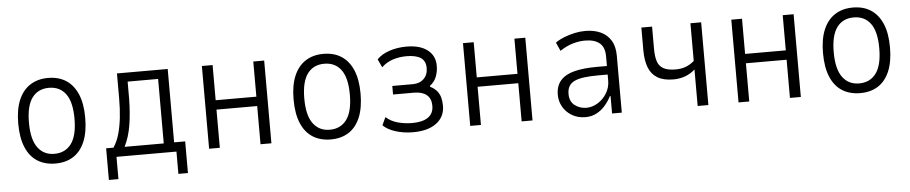

<svg xmlns="http://www.w3.org/2000/svg" viewBox="-39 -756 5413 1142"><g transform="rotate(-5 2667.5 -185.0)"><path d="M266 8Q203 8 158 -20.5Q113 -49 89 -106Q65 -163 65 -248Q65 -332 89 -388.5Q113 -445 158 -474Q203 -503 265 -503Q328 -503 372.5 -474Q417 -445 441 -388.5Q465 -332 465 -248Q465 -163 441 -106Q417 -49 372.5 -20.5Q328 8 266 8ZM264 -50Q329 -50 365 -98.5Q401 -147 401 -248Q401 -348 365.5 -396Q330 -444 265 -444Q200 -444 164.5 -396Q129 -348 129 -248Q129 -147 165 -98.5Q201 -50 264 -50Z M573 133V-56H617Q640 -91 652 -134Q664 -177 670 -229Q676 -281 676 -345V-494H979V-56H1045V133H988V0H630V133ZM683 -55H917V-440H735V-340Q734 -253 722.5 -181.5Q711 -110 683 -55Z M1183 0V-494H1247V-284H1490V-494H1555V0H1490V-228H1247V0Z M1910 8Q1847 8 1802 -20.5Q1757 -49 1733 -106Q1709 -163 1709 -248Q1709 -332 1733 -388.5Q1757 -445 1802 -474Q1847 -503 1909 -503Q1972 -503 2016.5 -474Q2061 -445 2085 -388.5Q2109 -332 2109 -248Q2109 -163 2085 -106Q2061 -49 2016.5 -20.5Q1972 8 1910 8ZM1908 -50Q1973 -50 2009 -98.5Q2045 -147 2045 -248Q2045 -348 2009.5 -396Q1974 -444 1909 -444Q1844 -444 1808.5 -396Q1773 -348 1773 -248Q1773 -147 1809 -98.5Q1845 -50 1908 -50Z M2401 8Q2346 8 2297.5 -7Q2249 -22 2222 -49L2244 -96Q2274 -69 2315.5 -58Q2357 -47 2400 -47Q2462 -47 2495 -70Q2528 -93 2528 -139Q2528 -182 2501.5 -204Q2475 -226 2425 -226H2301V-277H2424Q2464 -277 2489 -301Q2514 -325 2514 -366Q2514 -408 2485 -427Q2456 -446 2401 -446Q2357 -446 2318.5 -433.5Q2280 -421 2251 -393L2228 -442Q2255 -471 2302.5 -487Q2350 -503 2405 -503Q2485 -503 2530 -468.5Q2575 -434 2575 -374Q2575 -339 2563 -308.5Q2551 -278 2524 -258V-253Q2550 -240 2564.5 -222.5Q2579 -205 2585 -183Q2591 -161 2591 -134Q2591 -68 2540.5 -30Q2490 8 2401 8Z M2742 0V-494H2806V-284H3049V-494H3114V0H3049V-228H2806V0Z M3430 8Q3385 8 3350 -12.5Q3315 -33 3296 -66.5Q3277 -100 3277 -138Q3277 -192 3306 -224.5Q3335 -257 3389.5 -270.5Q3444 -284 3521 -284H3594V-233H3527Q3479 -233 3443.5 -228.5Q3408 -224 3385.5 -213.5Q3363 -203 3352 -184.5Q3341 -166 3341 -138Q3341 -93 3371 -70Q3401 -47 3441 -47Q3475 -47 3508 -67Q3541 -87 3562 -121.5Q3583 -156 3583 -197V-342Q3583 -396 3553 -421Q3523 -446 3466 -446Q3430 -446 3392.5 -435Q3355 -424 3316 -398L3293 -449Q3319 -467 3349.5 -478.5Q3380 -490 3411 -496.5Q3442 -503 3473 -503Q3524 -503 3563 -485.5Q3602 -468 3624.5 -432Q3647 -396 3647 -340V0H3589V-104H3585Q3571 -76 3549 -50Q3527 -24 3497 -8Q3467 8 3430 8Z M4100 0V-218Q4075 -195 4042 -182.5Q4009 -170 3971 -170Q3911 -170 3875 -192Q3839 -214 3823 -256Q3807 -298 3807 -358V-494H3871V-361Q3871 -316 3880.5 -286.5Q3890 -257 3916 -242.5Q3942 -228 3989 -228Q4022 -228 4049 -238Q4076 -248 4100 -269V-494H4164V0Z M4344 0V-494H4408V-284H4651V-494H4716V0H4651V-228H4408V0Z M5071 8Q5008 8 4963 -20.5Q4918 -49 4894 -106Q4870 -163 4870 -248Q4870 -332 4894 -388.5Q4918 -445 4963 -474Q5008 -503 5070 -503Q5133 -503 5177.5 -474Q5222 -445 5246 -388.5Q5270 -332 5270 -248Q5270 -163 5246 -106Q5222 -49 5177.5 -20.5Q5133 8 5071 8ZM5069 -50Q5134 -50 5170 -98.5Q5206 -147 5206 -248Q5206 -348 5170.5 -396Q5135 -444 5070 -444Q5005 -444 4969.5 -396Q4934 -348 4934 -248Q4934 -147 4970 -98.5Q5006 -50 5069 -50Z"/></g></svg>

Font: Nunito Sans 7pt Condensed Light
Style: Regular
Weight: 300
Width: 3
Designer: Vernon Adams
Foundry: Vernon Adams
Version: Version 3.101;gftools[0.9.27]